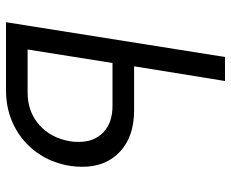

<svg xmlns="http://www.w3.org/2000/svg" viewBox="-85 -685 770 640"><g transform="rotate(90 300.0 -365.0)"><path d="M54 0 170 -730H250L201 -427H348Q435 -427 485.5 -380Q536 -333 536 -254Q536 -235 533 -214Q523 -151 488 -102.5Q453 -54 399.5 -27Q346 0 281 0ZM288 -72Q352 -72 396 -110.5Q440 -149 451 -214Q453 -224 453 -243Q453 -294 421 -324.5Q389 -355 333 -355H190L145 -72Z"/></g></svg>

Font: JetBrains Mono Semi Light
Style: Italic
Weight: 350
Italic angle: -9°
Monospace: yes
Designer: Philipp Nurullin, Konstantin Bulenkov
Foundry: JetBrains
Version: 2.002